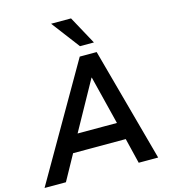

<svg xmlns="http://www.w3.org/2000/svg" viewBox="-166 -1065 1034 1172"><g transform="rotate(-15 350.5 -479.0)"><path d="M-31 0 384 -719H491L687 0H564L516 -197L558 -160H157L211 -194L104 0ZM420 -576 236 -244 216 -269H532L505 -243L422 -576ZM402 -780 267 -958H393L490 -780Z"/></g></svg>

Font: Nunitoga
Style: Bold Italic
Weight: 700
Italic angle: -9°
Designer: Vernon Adams
Foundry: Vernon Adams
Version: Version 1.0